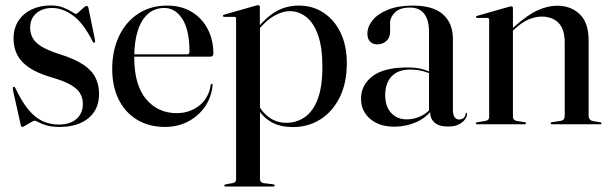

<svg xmlns="http://www.w3.org/2000/svg" viewBox="-20 -468 2296 723"><path d="M177 -438Q139 -438 116.2 -417.5Q93.5 -397 93.5 -364Q93.5 -342 103.5 -324.2Q113.5 -306.5 137.8 -292Q162 -277.5 204.5 -264Q260.5 -246.5 293 -225Q325.5 -203.5 339.2 -176.2Q353 -149 353 -114.5Q353 -55.5 312.8 -22.8Q272.5 10 205 10Q175 10 155.5 4.2Q136 -1.5 125.5 -7.5Q115 -13.5 111.5 -13.5Q106.5 -13.5 96.5 -7.5Q86.5 -1.5 76.8 4.2Q67 10 64.5 10Q63 10 61.2 9Q59.5 8 58.5 4.5L28.5 -130Q28 -134.5 28.2 -137Q28.5 -139.5 30.5 -140.5Q32.5 -141.5 34.2 -140.5Q36 -139.5 37.5 -137Q61.5 -86 86.5 -55.8Q111.5 -25.5 139.8 -12.2Q168 1 201.5 1Q244 1 268 -20.2Q292 -41.5 292 -76.5Q292 -98.5 281.8 -116.2Q271.5 -134 245.8 -148.8Q220 -163.5 173 -177Q122 -192 90.8 -212.8Q59.5 -233.5 45.2 -261Q31 -288.5 31 -323Q31 -361 49 -389Q67 -417 98.8 -432.2Q130.5 -447.5 171.5 -447.5Q198.5 -447.5 218.5 -439.5Q238.5 -431.5 250.8 -423.5Q263 -415.5 266.5 -415.5Q269 -415.5 277 -423Q285 -430.5 293.5 -438Q302 -445.5 305.5 -445.5Q308 -445.5 310.2 -443.8Q312.5 -442 313 -437.5L337.5 -319Q338.5 -314 338.2 -311.2Q338 -308.5 335.5 -307.5Q333.5 -306.5 332.2 -307.8Q331 -309 329.5 -310.5Q294.5 -381 255 -409.5Q215.5 -438 177 -438Z M783.5 -265.5Q783.5 -260.5 780.2 -257.5Q777 -254.5 771 -254.5H462V-263.5H684.5Q693.5 -263.5 693.5 -273Q693.5 -355 666.8 -396.5Q640 -438 599 -438Q563 -438 537.8 -416.2Q512.5 -394.5 499 -352.8Q485.5 -311 485.5 -251.5Q485.5 -148.5 529.8 -95.2Q574 -42 645 -42Q694.5 -42 730.5 -70.5Q766.5 -99 773.5 -148.5Q774.5 -150.5 775.5 -151.5Q776.5 -152.5 777 -152.5Q779 -152.5 780 -151.2Q781 -150 780.5 -147Q776.5 -102 752 -66.5Q727.5 -31 688.5 -10.5Q649.5 10 601 10Q541.5 10 496.8 -16.8Q452 -43.5 427.2 -92.8Q402.5 -142 402.5 -208.5Q402.5 -277.5 428 -331.5Q453.5 -385.5 500.2 -416.2Q547 -447 609.5 -447Q662.5 -447 701.5 -423.5Q740.5 -400 762 -359Q783.5 -318 783.5 -265.5Z M958.5 -442V-370.5L959 -367V206Q959 212.5 962 216.2Q965 220 971.5 221.5L1009 226Q1012 227 1013.2 228Q1014.5 229 1014.5 230.5Q1014.5 232 1013.2 233.2Q1012 234.5 1009.5 234.5H829Q827 234.5 825.8 233.2Q824.5 232 824.5 230.5Q824.5 229 826.2 227.8Q828 226.5 832 225.5L856.5 221.5Q863.5 220 866.2 216.2Q869 212.5 869 206.5V-398Q869 -401 867.8 -402.8Q866.5 -404.5 862.5 -404.5H824Q822 -404.5 820.8 -405.8Q819.5 -407 819.5 -408.5Q819.5 -410.5 820.8 -411.2Q822 -412 824.5 -413L942 -446.5Q946.5 -448 948.5 -448.2Q950.5 -448.5 952.5 -448.5Q955.5 -448.5 957 -446.5Q958.5 -444.5 958.5 -442ZM950.5 -352.5 946 -358.5Q981.5 -403 1019.8 -425Q1058 -447 1106 -447Q1157.5 -447 1198.2 -420.2Q1239 -393.5 1262.5 -344.8Q1286 -296 1286 -230Q1286 -155 1259 -101Q1232 -47 1186 -18.2Q1140 10.5 1083.5 10.5Q1033 10.5 998.8 -10Q964.5 -30.5 941.5 -74L949.5 -79Q967.5 -43.5 995.5 -24.5Q1023.5 -5.5 1058 -5.5Q1096.5 -5.5 1127.5 -26.8Q1158.5 -48 1176.2 -94.2Q1194 -140.5 1194 -216.5Q1194 -289 1177.8 -335.2Q1161.5 -381.5 1133.5 -403.8Q1105.5 -426 1070.5 -426Q1043.5 -426 1012.5 -408.5Q981.5 -391 950.5 -352.5Z M1599.5 -47V-51L1595.5 -48V-348Q1595.5 -392.5 1577.5 -416Q1559.5 -439.5 1524 -439.5Q1485.5 -439.5 1467.2 -421.2Q1449 -403 1449 -382.5V-348Q1449 -327 1435.2 -314Q1421.5 -301 1400.5 -301Q1384 -301 1373.8 -311.2Q1363.5 -321.5 1363.5 -341.5Q1363.5 -367.5 1383 -391.8Q1402.5 -416 1441 -431.5Q1479.5 -447 1535 -447Q1611 -447 1648.2 -413.8Q1685.5 -380.5 1685.5 -321V-55Q1685.5 -35 1692 -26.5Q1698.5 -18 1708.5 -18Q1718 -18 1725 -23.2Q1732 -28.5 1733.5 -39.5Q1734 -41.5 1734.8 -42.2Q1735.5 -43 1736.5 -43Q1738 -43 1738.5 -42Q1739 -41 1739 -39Q1739 -30.5 1731.8 -19.5Q1724.5 -8.5 1708.8 0Q1693 8.5 1667.5 8.5Q1633 8.5 1616.2 -6.5Q1599.5 -21.5 1599.5 -47ZM1339.5 -96.5Q1339.5 -148 1382.8 -181Q1426 -214 1513.5 -214Q1548.5 -214 1572 -207.2Q1595.5 -200.5 1615.5 -191L1612 -186Q1592.5 -195 1571.2 -200.5Q1550 -206 1524 -206Q1478.5 -206 1454.5 -180.2Q1430.5 -154.5 1430.5 -110Q1430.5 -67 1453 -42.8Q1475.5 -18.5 1511.5 -18.5Q1537.5 -18.5 1562.5 -29.5Q1587.5 -40.5 1604.5 -62.5L1609 -58Q1586.5 -25.5 1547.8 -8.2Q1509 9 1465 9Q1408.5 9 1374 -20.2Q1339.5 -49.5 1339.5 -96.5Z M1911.5 -437.5V-28.5Q1911.5 -22 1914.8 -18.2Q1918 -14.5 1924 -13L1955 -8Q1960.5 -7.5 1960.5 -3.5Q1960.5 0 1955.5 0H1776Q1774.5 0 1773 -1Q1771.5 -2 1771.5 -3.5Q1771.5 -5 1772.8 -6Q1774 -7 1776.5 -7.5L1809.5 -13Q1816 -14.5 1819 -18.2Q1822 -22 1822 -27.5V-393.5Q1822 -396.5 1820.5 -398.2Q1819 -400 1815.5 -400.5H1777Q1774.5 -400.5 1773.5 -401.5Q1772.5 -402.5 1772.5 -404Q1772.5 -406 1773.8 -407Q1775 -408 1777.5 -408.5L1895 -442Q1899.5 -443.5 1901.8 -443.8Q1904 -444 1905.5 -444Q1908.5 -444 1910 -442.2Q1911.5 -440.5 1911.5 -437.5ZM1903 -345 1898 -350.5 1915 -366Q1966 -412 2004.5 -429.2Q2043 -446.5 2078 -446.5Q2129.5 -446.5 2163 -414.5Q2196.5 -382.5 2196.5 -316.5V-32.5Q2196.5 -24 2200.8 -18.8Q2205 -13.5 2213.5 -12L2240 -7.5Q2242.5 -7.5 2243.8 -6.2Q2245 -5 2245 -3.5Q2245 -2 2243.8 -1Q2242.5 0 2240 0H2059Q2053.5 0 2053.5 -3.5Q2053.5 -7.5 2059.5 -8L2092 -13Q2100.5 -14.5 2103.5 -19.8Q2106.5 -25 2106.5 -32.5V-307.5Q2106.5 -358.5 2083 -382Q2059.5 -405.5 2020.5 -405.5Q1996 -405.5 1971 -395Q1946 -384.5 1920 -360.5Z"/></svg>

Font: Fraunces 96pt
Style: Regular
Weight: 400
Version: Version 1.000;[b76b70a41]